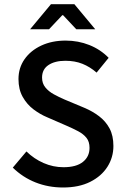

<svg xmlns="http://www.w3.org/2000/svg" viewBox="-20 -854 579 887"><path d="M271.5 12.2Q203.6 12.2 144.3 -11.2Q85 -34.7 39.1 -79.6L102.1 -154.3Q137.2 -120.1 181.4 -100.8Q225.6 -81.5 273.4 -81.5Q332.5 -81.5 363 -106Q393.6 -130.4 393.6 -170.9Q393.6 -199.7 379.4 -217.3Q365.2 -234.9 341.3 -247.6Q317.4 -260.3 287.1 -273.4L197.3 -312.5Q165.5 -325.7 135 -348.6Q104.5 -371.6 85 -406.2Q65.4 -440.9 65.4 -488.8Q65.4 -540.5 93.5 -580.6Q121.6 -620.6 170.9 -643.6Q220.2 -666.5 283.2 -666.5Q341.3 -666.5 392.8 -646Q444.3 -625.5 481.9 -586.9L426.3 -518.6Q395.5 -545.4 360.6 -559.3Q325.7 -573.2 282.2 -573.2Q233.4 -573.2 203.9 -553.5Q174.3 -533.7 174.3 -495.6Q174.3 -468.8 189.5 -450.2Q204.6 -431.6 228.5 -418.5Q252.4 -405.3 278.8 -394L368.7 -356.4Q407.2 -340.3 437.7 -317.1Q468.3 -293.9 486.1 -260.7Q503.9 -227.5 503.9 -179.7Q503.9 -127 476.3 -83.5Q448.7 -40 396.7 -13.9Q344.7 12.2 271.5 12.2ZM119.1 -718.8 215.3 -834.5H323.7L419.9 -718.8H332.5L271.5 -783.7H267.6L206.5 -718.8Z"/></svg>

Font: Varta Light
Style: Bold
Weight: 700
Version: Version 1.004